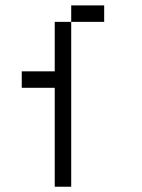

<svg xmlns="http://www.w3.org/2000/svg" viewBox="-20 -708 540 728"><path d="M375 -625V-687.5H250V-625H187.5V-437.5H62.5V-375H187.5Q187.5 -375 187.5 0H250Q250 0 250 -625Z"/></svg>

Font: BFUnifontExMono
Style: Regular
Weight: 500
Version: Version 15.0.06